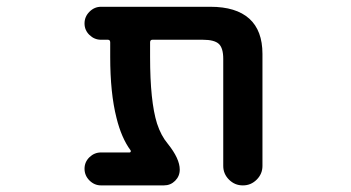

<svg xmlns="http://www.w3.org/2000/svg" viewBox="-20 -568 1040 569"><path d="M699.2 -18.6Q675.8 -18.6 658.7 -35.6Q641.6 -52.7 641.6 -76.2V-393.6Q641.6 -425.8 628.4 -438Q615.2 -450.2 581.1 -450.2H431.6Q424.8 -450.2 424.8 -442.4V-399.4Q424.8 -267.6 445.3 -202.1Q457 -166 477.5 -141.6Q512.7 -97.7 512.7 -65.4Q512.7 -45.9 499 -32.2Q485.4 -18.6 465.8 -18.6H279.3Q259.8 -18.6 245.1 -33.2Q230.5 -47.9 230.5 -67.9Q230.5 -87.9 245.1 -102.1Q259.8 -116.2 279.3 -116.2H364.3Q366.2 -116.2 367.2 -118.2Q368.2 -120.1 367.2 -122.1Q339.8 -159.2 325.2 -218.8Q306.6 -292 306.6 -399.4V-442.4Q306.6 -450.2 299.8 -450.2H279.3Q259.8 -450.2 245.1 -464.4Q230.5 -478.5 230.5 -498.5Q230.5 -518.6 245.1 -533.2Q259.8 -547.9 279.3 -547.9H603.5Q679.7 -547.9 718.8 -512.7Q757.8 -477.5 757.8 -408.2V-76.2Q757.8 -52.7 740.7 -35.6Q723.6 -18.6 700.2 -18.6Z"/></svg>

Font: Rounded Mgen+ 2m medium
Style: Regular
Weight: 500
Designer: [Source Han Sans]
Ryoko NISHIZUKA  (kana & ideographs); Paul D. Hunt (Latin, Greek & Cyrillic); Wenlong ZHANG  (bopomofo
Version: Version 1.059.20150602